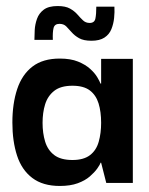

<svg xmlns="http://www.w3.org/2000/svg" viewBox="-20 -606 493 636"><path d="M178 10Q122 10 87 -16.5Q52 -43 36.5 -90.5Q21 -138 21 -200Q21 -263 37 -311Q53 -359 87.5 -385.5Q122 -412 178 -412Q214 -412 238.5 -402Q263 -392 278.5 -378Q294 -364 302 -350.5Q310 -337 313 -329H315V-411H420V0H332L315 -67H313Q311 -60 302 -47.5Q293 -35 277.5 -21.5Q262 -8 237.5 1Q213 10 178 10ZM220 -76Q257 -76 278 -92Q299 -108 307 -136.5Q315 -165 315 -199Q315 -236 306.5 -263.5Q298 -291 277.5 -306.5Q257 -322 220 -322Q181 -322 159.5 -305Q138 -288 129.5 -260.5Q121 -233 121 -199Q121 -165 129.5 -137Q138 -109 159.5 -92.5Q181 -76 220 -76ZM94 -474Q94 -488 95 -506.5Q96 -525 102.5 -543.5Q109 -562 125 -574Q141 -586 171 -586Q197 -586 212 -577.5Q227 -569 236.5 -558Q246 -547 255 -538.5Q264 -530 277 -530Q293 -530 296 -544.5Q299 -559 299 -584H359Q360 -566 358 -546.5Q356 -527 349 -509.5Q342 -492 326 -481.5Q310 -471 283 -471Q257 -471 242 -479.5Q227 -488 217.5 -499Q208 -510 199.5 -518.5Q191 -527 177 -527Q161 -527 157.5 -513.5Q154 -500 155 -474Z"/></svg>

Font: Darker Grotesque Light
Style: Bold
Weight: 700
Version: Version 1.000;gftools[0.9.28]